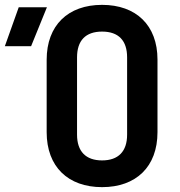

<svg xmlns="http://www.w3.org/2000/svg" viewBox="-120 -760 740 790"><path d="M300 10C440 10 528 -74 528 -216V-515C528 -656 440 -740 300 -740C160 -740 72 -656 72 -514V-216C72 -74 160 10 300 10ZM-100 -570H8L73 -730H-43ZM300 -100C233 -100 197 -137 197 -206V-524C197 -593 232 -630 300 -630C368 -630 403 -593 403 -524V-206C403 -137 367 -100 300 -100Z"/></svg>

Font: JetBrains Mono
Style: Bold
Weight: 558
Monospace: yes
Designer: Philipp Nurullin, Konstantin Bulenkov
Foundry: JetBrains
Version: Version 2.305